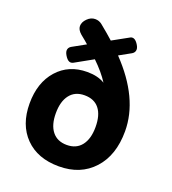

<svg xmlns="http://www.w3.org/2000/svg" viewBox="-138 -853 864 967"><g transform="rotate(20 294.0 -370.0)"><path d="M377 -617Q541 -446 541 -270Q541 -141 472 -65.5Q403 10 287 10Q173 10 107 -57Q41 -124 41 -238Q41 -350 101.5 -418Q162 -486 261 -486Q318 -486 355 -463Q325 -510 274 -559L179 -506Q172 -502 165 -502Q151 -502 138 -520.5Q125 -539 125 -552Q125 -567 139 -576L211 -616Q198 -628 168 -652Q146 -671 146 -691Q146 -712 165 -731Q184 -750 207 -750Q228 -750 244 -737Q287 -702 317 -675L402 -722Q407 -726 415 -726Q429 -726 442 -708Q455 -690 455 -677Q455 -661 440 -652ZM394 -239Q394 -303 367 -337Q340 -371 288 -371Q237 -371 209.5 -335.5Q182 -300 182 -237Q182 -174 209.5 -139.5Q237 -105 288 -105Q339 -105 366.5 -140.5Q394 -176 394 -239Z"/></g></svg>

Font: Solway
Style: Bold
Weight: 700
Designer: Mariya V. Pigoulevskaya
Foundry: The Northern Block Ltd.
Version: Version 1.000;hotconv 1.0.109;makeotfexe 2.5.65596